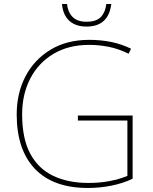

<svg xmlns="http://www.w3.org/2000/svg" viewBox="-20 -924 760 954"><path d="M367 -350H639V-36Q591 -13 533.5 -1.5Q476 10 417 10Q244 10 153.5 -85Q63 -180 63 -355Q63 -461 106.5 -544.5Q150 -628 231 -677Q312 -726 424 -726Q481 -726 532.5 -715.5Q584 -705 631 -682L619 -657Q568 -682 519.5 -691.5Q471 -701 423 -701Q320 -701 245 -656Q170 -611 130 -533Q90 -455 90 -356Q90 -235 130.5 -160Q171 -85 245 -50Q319 -15 419 -15Q477 -15 525.5 -24.5Q574 -34 613 -50V-325H367ZM533 -904Q519 -792 410 -792Q356 -792 324.5 -820.5Q293 -849 288 -904H313Q317 -864 340.5 -840Q364 -816 410 -816Q459 -816 481.5 -840Q504 -864 508 -904Z"/></svg>

Font: Noto Sans Kannada Thin
Style: Regular
Weight: 100
Designer: Jelle Bosma - Monotype Design Team
Foundry: Monotype Imaging Inc.
Version: Version 2.005; ttfautohint (v1.8.4.7-5d5b)